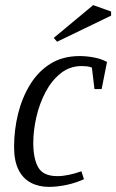

<svg xmlns="http://www.w3.org/2000/svg" viewBox="-20 -721 454 750"><path d="M171 9Q131 9 100 -7.5Q69 -24 52 -58.5Q35 -93 35 -147Q35 -213 50.5 -276Q66 -339 97.5 -390.5Q129 -442 177 -472Q225 -502 291 -502Q319 -502 347.5 -496.5Q376 -491 398 -479L377 -373H349L339 -457Q329 -461 318 -462Q307 -463 299 -463Q253 -463 217.5 -435Q182 -407 158 -361.5Q134 -316 122 -263.5Q110 -211 110 -163Q110 -101 129.5 -67Q149 -33 204 -33Q225 -33 249 -38Q273 -43 298 -52L308 -21Q275 -6 239 1.5Q203 9 171 9ZM203 -558 190 -573 344 -701 414 -676V-660Z"/></svg>

Font: Manuale Light
Style: Italic
Weight: 300
Italic angle: -11°
Version: Version 1.002